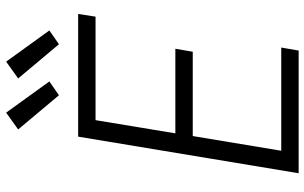

<svg xmlns="http://www.w3.org/2000/svg" viewBox="-208 -808 1015 640"><g transform="rotate(-90 300.0 -487.5)"><path d="M43 0 165 -735H574L565 -677H220L176 -411H458L448 -353H167L118 -58H462L452 0ZM473 -799 359 -935 415 -975 519 -831ZM303 -799 189 -935 245 -975 349 -831Z"/></g></svg>

Font: Iosevka Curly Light Extended
Style: Italic
Weight: 300
Width: 7
Italic angle: -9°
Monospace: yes
Designer: Belleve Invis
Foundry: Belleve Invis
Version: Version 11.1.0; ttfautohint (v1.8.3)